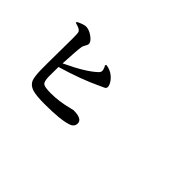

<svg xmlns="http://www.w3.org/2000/svg" viewBox="-60 -1171 1620 1620"><g transform="rotate(45 750.0 -361.5)"><path d="M489.3 -5.9Q388.7 -5.9 343.8 -20.5Q296.9 -36.1 280.3 -75.2Q267.6 -108.4 265.6 -185.5Q264.6 -241.2 266.6 -400.4Q270.5 -617.2 264.6 -634.8Q260.7 -649.4 242.2 -660.2Q227.5 -668 193.4 -677.7V-688.5Q250 -716.8 277.3 -716.8Q316.4 -715.8 357.4 -685.5Q397.5 -655.3 397.5 -629.9Q397.5 -617.2 386.2 -599.1Q375 -581.1 372.1 -567.4Q364.3 -517.6 356.4 -356.4Q544.9 -444.3 623 -518.6Q633.8 -529.3 636.7 -538.1Q639.6 -546.9 636.7 -561.5Q631.8 -582 620.1 -599.6L628.9 -608.4Q673.8 -601.6 706.1 -578.1Q734.4 -557.6 752 -529.3Q767.6 -503.9 767.6 -485.4Q767.6 -472.7 756.8 -464.8Q750 -460 728.5 -451.2Q714.8 -445.3 707 -441.4Q562.5 -372.1 353.5 -310.5Q352.5 -263.7 352.5 -196.3Q353.5 -137.7 372.1 -122.6Q390.6 -107.4 464.8 -107.4Q561.5 -107.4 671.9 -135.7Q696.3 -142.6 701.2 -142.6Q805.7 -142.6 805.7 -88.9Q805.7 -47.9 760.7 -33.2Q683.6 -5.9 489.3 -5.9Z"/></g></svg>

Font: Bpmf GenRyu Min B
Style: B
Weight: 700
Foundry: But Ko
Version: Version 1.320